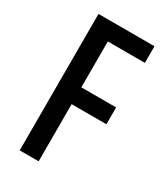

<svg xmlns="http://www.w3.org/2000/svg" viewBox="-179 -858 754 870"><g transform="rotate(30 197.5 -423.0)"><path d="M171 -66H72V-780H365V-693H171V-453H353V-365H171Z"/></g></svg>

Font: Noto Sans Malayalam UI ExtraCondensed Medium
Style: Regular
Weight: 500
Width: 2
Designer: Jelle Bosma - Monotype Design Team
Foundry: Monotype Imaging Inc.
Version: Version 2.104; ttfautohint (v1.8.4.7-5d5b)